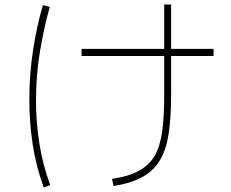

<svg xmlns="http://www.w3.org/2000/svg" viewBox="-20 -794 1040 864"><path d="M206 39 177 50Q142 -45 127 -145Q112 -245 112 -344Q112 -461 129 -570Q146 -679 173 -771L204 -763Q178 -671 160 -563.5Q142 -456 142 -342Q142 -246 157 -149.5Q172 -53 206 39ZM941 -574V-542H347V-574ZM491 43 484 11Q559 0 605.5 -25.5Q652 -51 676.5 -94Q701 -137 710 -204Q719 -271 719 -367V-774H750V-367Q750 -268 739.5 -196Q729 -124 701.5 -76Q674 -28 623.5 1Q573 30 491 43Z"/></svg>

Font: Murecho Thin ExtraLight
Style: Regular
Weight: 250
Version: Version 1.010